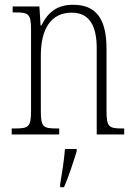

<svg xmlns="http://www.w3.org/2000/svg" viewBox="-20 -563 564 804"><path d="M29 0H228V-25H220C161 -25 151 -30 151 -98V-331C151 -444 195 -510 280 -510C357 -510 385 -451 385 -361V0H500V-25H493C436 -25 426 -31 426 -99V-359C426 -485 382 -543 286 -543C221 -543 182 -514 153 -456H150L145 -536H33V-511H43C99 -511 110 -506 110 -438V-99C110 -31 100 -25 41 -25H29ZM232 208V221H248C266 181 288 113 301 71V61H252C248 111 240 160 232 208Z"/></svg>

Font: Noto Serif Thai Condensed ExtraLight
Style: Regular
Weight: 200
Width: 3
Designer: Monotype Design Team
Foundry: Monotype Imaging Inc.
Version: Version 2.002